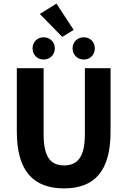

<svg xmlns="http://www.w3.org/2000/svg" viewBox="-20 -1029 705 1061"><path d="M334 12C502 12 591 -83 591 -302V-652H449V-287C449 -159 407 -115 334 -115C261 -115 221 -159 221 -287V-652H73V-302C73 -83 165 12 334 12ZM387 -864 292 -1009 200 -952 324 -825ZM221 -700C257 -700 283 -727 283 -762C283 -796 257 -823 221 -823C185 -823 160 -796 160 -762C160 -727 185 -700 221 -700ZM443 -700C479 -700 504 -727 504 -762C504 -796 479 -823 443 -823C407 -823 381 -796 381 -762C381 -727 407 -700 443 -700Z"/></svg>

Font: Giro Sans Regular
Style: Bold
Weight: 700
Designer: Paul D. Hunt
Foundry: Adobe Systems Incorporated
Version: Version 1.000;PS 1.0;hotconv 1.0.88;makeotf.lib2.5.647800